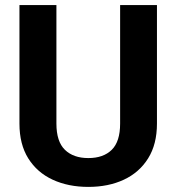

<svg xmlns="http://www.w3.org/2000/svg" viewBox="-20 -731 699 761"><path d="M456.1 -710.9H602.1V-241.2Q602.1 -159.2 567.1 -103.3Q532.2 -47.4 470.9 -18.8Q409.7 9.8 330.1 9.8Q250.5 9.8 188.7 -18.8Q127 -47.4 92 -103.3Q57.1 -159.2 57.1 -241.2V-710.9H203.6V-241.2Q203.6 -169.9 237.3 -137.2Q271 -104.5 330.1 -104.5Q389.6 -104.5 422.9 -137.2Q456.1 -169.9 456.1 -241.2Z"/></svg>

Font: Vazirmatn RD UI FD
Style: Bold
Weight: 700
Designer: Saber Rastikerdar
Foundry: Saber Rastikerdar
Version: Version 33.003